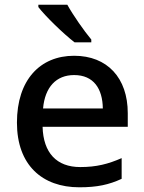

<svg xmlns="http://www.w3.org/2000/svg" viewBox="-20 -786 612 816"><path d="M266 -766H143V-756C171 -719 250 -642 297 -606H368V-618C337 -655 291 -721 266 -766ZM295 -549C150 -549 52 -446 52 -265C52 -84 160 10 317 10C393 10 443 -1 497 -26V-114C440 -89 390 -76 321 -76C221 -76 164 -136 161 -247H523V-305C523 -455 436 -549 295 -549ZM295 -467C378 -467 416 -409 417 -325H163C171 -416 219 -467 295 -467Z"/></svg>

Font: Noto Sans Arabic UI Md
Style: Regular
Weight: 500
Designer: Monotype Design Team, Nadine Chahine and Nizar Qandah
Foundry: Monotype Imaging Inc.
Version: Version 2.010